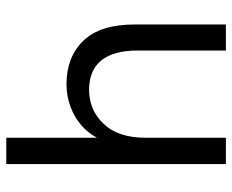

<svg xmlns="http://www.w3.org/2000/svg" viewBox="-84 -656 740 612"><g transform="rotate(-90 286.0 -350.0)"><path d="M69 0V-700H153V-411Q178 -457 224 -482.5Q270 -508 324 -508Q410 -508 462 -454.5Q514 -401 514 -290V0H431V-281Q431 -358 399.5 -397Q368 -436 306 -436Q241 -436 197 -389.5Q153 -343 153 -257V0Z"/></g></svg>

Font: Rethink Sans
Style: Regular
Weight: 400
Designer: The Rethink Sans project authors (Hans Thiessen). DM Sans designed by Colophon Foundry.
Foundry: Rethink Communications LLC
Version: Version 1.001